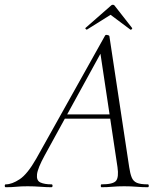

<svg xmlns="http://www.w3.org/2000/svg" viewBox="-58 -784 677 804"><path d="M-34 0Q-38 0 -38 -6Q-38 -12 -34 -12Q-8 -12 24.5 -33.5Q57 -55 94 -120L382 -635Q384 -639 391.5 -637.5Q399 -636 400 -633L483 -84Q487 -57 493.5 -41Q500 -25 515 -18.5Q530 -12 561 -12Q565 -12 565 -6Q565 0 561 0Q538 0 514 -2Q490 -4 462 -4Q434 -4 412.5 -2Q391 0 367 0Q364 0 364 -6Q364 -12 367 -12Q416 -12 428 -27Q440 -42 434 -84L361 -570L378 -587L129 -133Q100 -80 97 -54Q94 -28 111 -20Q128 -12 158 -12Q162 -12 162 -6Q162 0 157 0Q138 0 111 -2Q84 -4 58 -4Q29 -4 10.5 -2Q-8 0 -34 0ZM199 -287 214 -305H428L430 -287ZM306 -660Q305 -659 301.5 -662Q298 -665 300 -667L405 -759Q409 -764 414.5 -764Q420 -764 423 -759L495 -667Q497 -665 493.5 -661.5Q490 -658 488 -660L405 -722Z"/></svg>

Font: Cormorant Garamond Light
Style: Italic
Weight: 300
Italic angle: -10°
Designer: Christian Thalmann (Catharsis Fonts)
Foundry: Catharsis Fonts
Version: Version 4.001